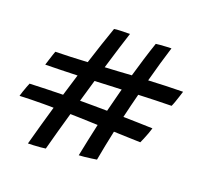

<svg xmlns="http://www.w3.org/2000/svg" viewBox="-127 -885 1071 1025"><g transform="rotate(20 408.0 -372.5)"><path d="M132 -2.5Q160.5 -108 195.5 -228.5Q180 -229 165.2 -229Q150.5 -229 136 -229Q100 -229 66.5 -228.2Q33 -227.5 3 -226Q5 -234.5 10.5 -250.8Q16 -267 22 -282.8Q28 -298.5 31 -305.5Q77 -307.5 124.2 -308.8Q171.5 -310 219.5 -311Q238 -373.5 257 -434Q206 -432.5 160 -431.2Q114 -430 75 -429.5Q78.5 -441 84 -458.5Q89.5 -476 94.8 -491.8Q100 -507.5 102 -512.5Q143 -513 189.2 -515Q235.5 -517 283.5 -519.5Q302 -577.5 320 -631.8Q338 -686 355 -734Q367 -736.5 394.2 -737.2Q421.5 -738 444 -738Q431.5 -700 414.5 -645Q397.5 -590 378 -525Q396.5 -526 414.5 -527Q432.5 -528 450.5 -529Q470 -530.5 489.8 -531.5Q509.5 -532.5 529 -534Q544 -586 559.5 -636.8Q575 -687.5 591.5 -735.5Q599 -737 615.8 -738.2Q632.5 -739.5 650.5 -740.5Q668.5 -741.5 678.5 -741.5Q664.5 -697.5 649.8 -646Q635 -594.5 620 -538.5Q671 -541 720.2 -542.8Q769.5 -544.5 816 -545Q813 -535.5 807.2 -517.2Q801.5 -499 795 -480.8Q788.5 -462.5 784 -453.5Q740.5 -453 693 -451.5Q645.5 -450 596.5 -448Q578.5 -378.5 562.5 -310Q604.5 -309 646.2 -308Q688 -307 729 -305.5Q726 -294 719 -275Q712 -256 704.5 -238.2Q697 -220.5 693.5 -213.5Q657.5 -214.5 619.5 -215.8Q581.5 -217 542 -218.5Q532.5 -174 523.8 -131Q515 -88 508 -47.5Q499.5 -46 479.2 -43.2Q459 -40.5 438.5 -38.2Q418 -36 408.5 -36Q417.5 -81.5 427.5 -128.2Q437.5 -175 448 -222.5Q434.5 -223 420.5 -223.5Q406.5 -224 392.5 -224.5Q367 -225.5 341.8 -226.2Q316.5 -227 291.5 -227.5Q275 -170 259.5 -114.5Q244 -59 231 -9.5Q222 -8 202.5 -6.2Q183 -4.5 162.8 -3.5Q142.5 -2.5 132 -2.5ZM440.5 -441.5Q418.5 -440.5 396.2 -439.5Q374 -438.5 352 -437.5Q334 -375.5 315.5 -312Q354 -312 392.5 -311.8Q431 -311.5 469.5 -311Q484 -370 500 -429.5Q502 -437 504 -444Q488 -443.5 472.2 -442.8Q456.5 -442 440.5 -441.5Z"/></g></svg>

Font: Grandstander
Style: Italic
Weight: 400
Italic angle: -15°
Designer: Tyler Finck
Foundry: Etcetera Type Co
Version: Version 1.200; ttfautohint (v1.8.3)